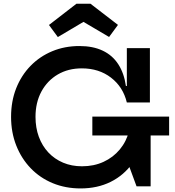

<svg xmlns="http://www.w3.org/2000/svg" viewBox="-20 -1018 954 1049"><path d="M420.5 11.5Q338 11.5 268.2 -17.2Q198.5 -46 147.8 -98.8Q97 -151.5 68.8 -223Q40.5 -294.5 40.5 -379.5Q40.5 -465 68.5 -535.8Q96.5 -606.5 147 -658.2Q197.5 -710 265.5 -738.2Q333.5 -766.5 414 -766.5Q488 -766.5 541.2 -741.2Q594.5 -716 626.2 -667Q658 -618 668 -548H702L673 -458Q652.5 -543 586.5 -593.8Q520.5 -644.5 427 -644.5Q352.5 -644.5 295.5 -611Q238.5 -577.5 206.2 -517.8Q174 -458 174 -379.5Q174 -320 192.2 -270.5Q210.5 -221 244.2 -185Q278 -149 324.8 -129.2Q371.5 -109.5 428 -109.5Q493 -109.5 545.8 -133.8Q598.5 -158 634.8 -201.8Q671 -245.5 686 -304.5L769 -284.5Q751.5 -193 704 -126.5Q656.5 -60 584.2 -24.2Q512 11.5 420.5 11.5ZM726 0 677 -133V-368H803V0ZM484.5 -278V-381H904V-278ZM673 -458V-755H799V-458ZM474.5 -997.5 624.5 -882 576 -816 436 -898.5 296 -815.5 247.5 -881.5 397.5 -997.5Z"/></svg>

Font: Hepta Slab ExtraLight SemiBold
Style: Regular
Weight: 600
Version: Version 1.102